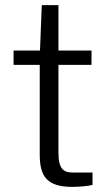

<svg xmlns="http://www.w3.org/2000/svg" viewBox="-20 -727 431 749"><path d="M337 -530H208V-707H143L136 -530H33V-474H135V-124C135 -39 163 2 262 2C287 2 327 -1 341 -6V-54H263C229 -54 208 -67 208 -131V-474H337Z"/></svg>

Font: Cheyenne Sans Light
Style: Regular
Weight: 300
Designer: The Public Sans project authors (U.S. Web Design System), Libre Franklin designed by Pablo Impallari and Rodrigo Fuenzal
Foundry: The Cheyenne Sans Project Authors
Version: Version 2.007